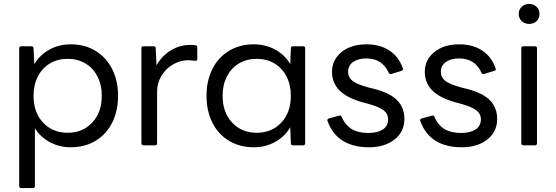

<svg xmlns="http://www.w3.org/2000/svg" viewBox="-20 -741 2836 979"><path d="M89 218Q78 218 78 207V-495Q78 -505 89 -505H140Q151 -505 151 -495L155 -414Q183 -461 232 -488Q281 -515 340 -515Q413 -515 467.5 -481.5Q522 -448 552 -388.5Q582 -329 582 -253Q582 -176 552.5 -116.5Q523 -57 468 -23.5Q413 10 340 10Q283 10 234.5 -16Q186 -42 158 -87V207Q158 218 148 218ZM499 -253Q499 -308 477 -351Q455 -394 415.5 -417.5Q376 -441 325 -441Q274 -441 234.5 -417.5Q195 -394 173 -351Q151 -308 151 -253Q151 -168 199.5 -116Q248 -64 325 -64Q402 -64 450.5 -116Q499 -168 499 -253Z M712 0Q701 0 701 -11V-495Q701 -505 712 -505H763Q774 -505 774 -495L778 -408Q806 -457 851.5 -484.5Q897 -512 950 -512Q970 -512 977 -510Q986 -509 986 -499V-441Q986 -431 977 -431Q971 -431 960.5 -432.5Q950 -434 941 -434Q900 -434 863 -413Q826 -392 803.5 -355Q781 -318 781 -274V-11Q781 0 771 0Z M1033 -253Q1033 -329 1062.5 -388.5Q1092 -448 1147 -481.5Q1202 -515 1274 -515Q1334 -515 1383.5 -488Q1433 -461 1460 -414L1463 -495Q1463 -505 1474 -505H1526Q1536 -505 1536 -495V-11Q1536 0 1526 0H1474Q1463 0 1463 -11L1460 -92Q1433 -45 1383.5 -17.5Q1334 10 1274 10Q1202 10 1147 -23.5Q1092 -57 1062.5 -116.5Q1033 -176 1033 -253ZM1463 -253Q1463 -308 1441 -351Q1419 -394 1379.5 -417.5Q1340 -441 1289 -441Q1238 -441 1198.5 -417.5Q1159 -394 1137 -351Q1115 -308 1115 -253Q1115 -168 1163.5 -116Q1212 -64 1289 -64Q1366 -64 1414.5 -116Q1463 -168 1463 -253Z M1650 -124 1649 -128Q1649 -134 1657 -137L1709 -151Q1711 -152 1714 -152Q1721 -152 1722 -145Q1741 -102 1774 -82.5Q1807 -63 1858 -63Q1904 -63 1931.5 -80.5Q1959 -98 1959 -132Q1959 -161 1936 -178.5Q1913 -196 1860 -211L1830 -219Q1748 -242 1710.5 -280.5Q1673 -319 1673 -375Q1673 -436 1721.5 -475.5Q1770 -515 1849 -515Q1916 -515 1964 -484.5Q2012 -454 2034 -393Q2035 -391 2035 -388Q2035 -385 2033 -383Q2031 -381 2028 -380L1976 -364Q1974 -363 1971 -363Q1966 -363 1962 -370Q1929 -443 1848 -443Q1806 -443 1780.5 -425Q1755 -407 1755 -375Q1755 -346 1778.5 -328Q1802 -310 1859 -295L1887 -288Q1969 -267 2005.5 -229.5Q2042 -192 2042 -134Q2042 -69 1991.5 -29.5Q1941 10 1861 10Q1781 10 1727.5 -23.5Q1674 -57 1650 -124Z M2123 -124 2122 -128Q2122 -134 2130 -137L2182 -151Q2184 -152 2187 -152Q2194 -152 2195 -145Q2214 -102 2247 -82.5Q2280 -63 2331 -63Q2377 -63 2404.5 -80.5Q2432 -98 2432 -132Q2432 -161 2409 -178.5Q2386 -196 2333 -211L2303 -219Q2221 -242 2183.5 -280.5Q2146 -319 2146 -375Q2146 -436 2194.5 -475.5Q2243 -515 2322 -515Q2389 -515 2437 -484.5Q2485 -454 2507 -393Q2508 -391 2508 -388Q2508 -385 2506 -383Q2504 -381 2501 -380L2449 -364Q2447 -363 2444 -363Q2439 -363 2435 -370Q2402 -443 2321 -443Q2279 -443 2253.5 -425Q2228 -407 2228 -375Q2228 -346 2251.5 -328Q2275 -310 2332 -295L2360 -288Q2442 -267 2478.5 -229.5Q2515 -192 2515 -134Q2515 -69 2464.5 -29.5Q2414 10 2334 10Q2254 10 2200.5 -23.5Q2147 -57 2123 -124Z M2625 -670Q2625 -692 2640 -706.5Q2655 -721 2678 -721Q2701 -721 2716 -706.5Q2731 -692 2731 -670Q2731 -648 2716 -633.5Q2701 -619 2678 -619Q2655 -619 2640 -633.5Q2625 -648 2625 -670ZM2649 0Q2638 0 2638 -11V-495Q2638 -505 2649 -505H2708Q2718 -505 2718 -495V-11Q2718 0 2708 0Z"/></svg>

Font: LINE Seed Sans TH
Style: Regular
Weight: 400
Designer: Dalton Maag Ltd | Thai characters by Cadson Demak Co.,Ltd.
Foundry: Dalton Maag Ltd
Version: Version 1.002